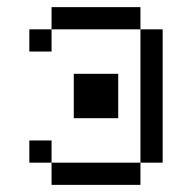

<svg xmlns="http://www.w3.org/2000/svg" viewBox="-20 -520 540 540"><path d="M125 -62.5V0H375V-62.5ZM125 -62.5V-125H62.5V-62.5ZM375 -62.5H437.5Q437.5 -62.5 437.5 -437.5H375Q375 -437.5 375 -62.5ZM187.5 -312.5Q187.5 -312.5 187.5 -187.5H312.5Q312.5 -187.5 312.5 -312.5ZM125 -437.5H62.5V-375H125ZM125 -437.5H375V-500H125Z"/></svg>

Font: CalcUnifontExMono
Style: Regular
Weight: 500
Version: Version 15.0.06